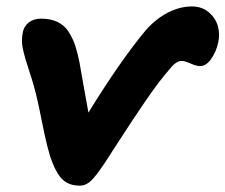

<svg xmlns="http://www.w3.org/2000/svg" viewBox="-20 -526 703 599"><path d="M229 53.2Q197.3 53.2 177.7 36.4Q158.2 19.5 143.1 -20Q135.3 -39.1 127.2 -71.8Q119.1 -104.5 110.1 -149.9Q101.1 -195.3 96.2 -215.8Q87.4 -255.4 72.3 -301Q57.1 -346.7 51.5 -372.8Q45.9 -398.9 50.8 -422.9Q53.7 -442.9 69.1 -455.3Q84.5 -467.8 107.9 -467.8Q138.2 -467.8 159.9 -457.3Q181.6 -446.8 194.6 -426Q207.5 -405.3 214.6 -384Q221.7 -362.8 228 -331.1Q230.5 -318.4 240.2 -261.7Q250 -205.1 255.9 -174.8Q356.4 -337.9 435.1 -432.1Q467.3 -468.3 504.6 -487.1Q542 -505.9 578.1 -505.9Q610.4 -505.9 631.6 -487.5Q652.8 -469.2 659.7 -444.3Q666.5 -419.4 661.1 -395Q655.3 -366.2 639.4 -343Q623.5 -319.8 604 -319.8Q592.8 -319.8 574.5 -327.9Q556.2 -335.9 546.9 -335.9Q529.3 -335.9 509.8 -311Q492.7 -291.5 473.6 -266.4Q454.6 -241.2 430.4 -205.8Q406.2 -170.4 391.8 -148.4Q377.4 -126.5 346.9 -79.6Q316.4 -32.7 307.1 -18.1Q279.8 22.9 263.9 38.1Q248 53.2 229 53.2Z"/></svg>

Font: Shantell Sans Irregular Bouncy
Style: Bold Italic
Weight: 700
Italic angle: -11.31°
Designer: Stephen Nixon, Anya Danilova, Shantell Martin
Foundry: Arrow Type
Version: Version 1.006;[9816181b4]